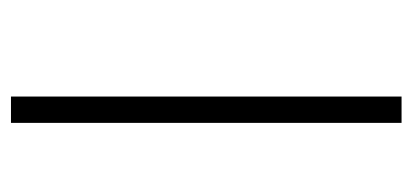

<svg xmlns="http://www.w3.org/2000/svg" viewBox="-221 -481 752 350"><g transform="rotate(90 155.0 -306.0)"><path d="M156 -662H204V50H156Z"/></g></svg>

Font: Noto Sans Sinhala UI ExtraCondensed Light
Style: Regular
Weight: 300
Width: 2
Designer: Jelle Bosma - Monotype Design Team
Foundry: Monotype Imaging Inc.
Version: Version 2.006; ttfautohint (v1.8.4.7-5d5b)